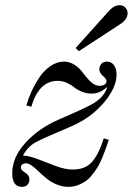

<svg xmlns="http://www.w3.org/2000/svg" viewBox="-20 -704 509 736"><path d="M100.1 -294.9 81.1 -299.8Q87.9 -324.7 99.9 -351.3Q111.8 -377.9 129.6 -405.3Q147.5 -432.6 172.6 -450.2Q197.8 -467.8 225.1 -467.8Q244.6 -467.8 261.2 -458.3Q277.8 -448.7 289.6 -435.1Q301.3 -421.4 311.8 -407.7Q322.3 -394 335.2 -384.5Q348.1 -375 361.8 -375Q372.6 -375 380.4 -379.6Q388.2 -384.3 388.2 -393.1Q388.2 -401.4 374.5 -413.1Q360.8 -424.8 360.8 -438Q360.8 -449.7 368.2 -458.7Q375.5 -467.8 390.1 -467.8Q407.2 -467.8 417 -453.9Q426.8 -439.9 426.8 -418Q426.8 -367.2 376.7 -308.8Q326.7 -250.5 249 -217.8H248.5L248 -217.3H247.6L247.1 -216.8H246.6L246.1 -216.3H245.6H245.1L244.6 -215.8H244.1L243.7 -215.3H243.2L242.7 -214.8H242.2H241.7L241.2 -214.4H240.7L240.2 -213.9H239.7L239.3 -213.4H238.8L238.3 -212.9Q131.8 -168.5 109.9 -154.8Q89.4 -141.6 74.7 -119.1Q72.3 -115.2 67.9 -107.9Q95.2 -106 129.4 -92.3Q163.6 -78.6 197 -66.4Q230.5 -54.2 259.8 -54.2Q307.1 -54.2 333 -83.7Q358.9 -113.3 377.9 -173.8L397 -168Q390.1 -147.5 386 -135.5Q381.8 -123.5 373 -102.1Q364.3 -80.6 356.4 -67.1Q348.6 -53.7 335.9 -37.1Q323.2 -20.5 310.3 -11Q297.4 -1.5 279.5 5.4Q261.7 12.2 242.2 12.2Q218.8 12.2 196.8 2.9Q174.8 -6.3 158.7 -19.5Q142.6 -32.7 128.9 -46.1Q115.2 -59.6 102.3 -68.8Q89.4 -78.1 79.1 -78.1Q71.8 -78.1 65.9 -74Q60.1 -69.8 60.1 -62Q60.1 -53.7 68.1 -48.3Q76.2 -43 84.5 -35.6Q92.8 -28.3 92.8 -16.1Q92.8 -4.4 85.7 3.9Q78.6 12.2 64 12.2Q26.9 12.2 26.9 -40Q26.9 -101.6 78.4 -157.5Q129.9 -213.4 206.1 -246.1Q310.1 -291 336.4 -306.6Q374 -329.1 387.2 -359.4Q389.2 -364.3 391.1 -370.1Q377 -359.9 371.1 -356Q365.2 -352.1 354.7 -348.6Q344.2 -345.2 332 -345.2Q311 -345.2 293 -352.8Q274.9 -360.4 263.9 -369.6Q252.9 -378.9 236.3 -386.5Q219.7 -394 201.2 -394Q128.9 -394 100.1 -294.9ZM282.2 -507.8 270 -520 393.1 -657.2Q416 -684.1 438 -684.1Q452.1 -684.1 460.7 -674.8Q469.2 -665.5 469.2 -652.8Q469.2 -628.9 437 -608.9Z"/></svg>

Font: Flanker Steampunk
Style: Italic
Weight: 400
Italic angle: -12°
Designer: Alexey Kryukov, Leonardo Di Lena
Foundry: Alexey Kryukov, Leonardo Di Lena
Version: 1.210